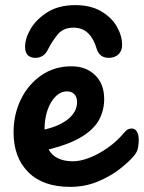

<svg xmlns="http://www.w3.org/2000/svg" viewBox="-20 -725 562 750"><path d="M254 5Q148 5 90.5 -52.5Q33 -110 33 -208Q33 -278 61.5 -336.5Q90 -395 141 -430.5Q192 -466 259 -466Q316 -466 351.5 -431.5Q387 -397 387 -338Q387 -295 367.5 -258Q348 -221 300.5 -191.5Q253 -162 170 -141Q196 -95 265 -95Q294 -95 330 -109Q366 -123 402 -148.5Q438 -174 467 -209Q475 -218 481.5 -220.5Q488 -223 494 -223Q508 -223 515 -210.5Q522 -198 522 -178Q522 -164 519 -147.5Q516 -131 503 -116Q483 -92 446 -63.5Q409 -35 360 -15Q311 5 254 5ZM154 -221V-219Q214 -233 247.5 -261Q281 -289 281 -326Q281 -346 270.5 -357Q260 -368 242 -368Q217 -368 197 -348Q177 -328 165.5 -294.5Q154 -261 154 -221ZM119 -499Q78 -499 78 -542Q78 -576 100.5 -613.5Q123 -651 166.5 -678Q210 -705 274 -705Q334 -705 375 -681Q416 -657 436.5 -621Q457 -585 457 -549Q457 -526 442.5 -512.5Q428 -499 405 -499Q368 -499 357 -536Q347 -573 324.5 -595Q302 -617 267 -617Q227 -617 205 -590Q183 -563 168 -533Q159 -514 146 -506.5Q133 -499 119 -499Z"/></svg>

Font: Pacifico
Style: Regular
Weight: 400
Designer: Vernon Adams
Foundry: Vernon Adams
Version: Version 3.010; ttfautohint (v1.8.4.7-5d5b)